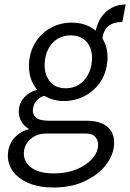

<svg xmlns="http://www.w3.org/2000/svg" viewBox="-20 -591 581 857"><path d="M219 246Q153.5 246 106.5 225.8Q59.5 205.5 35.8 170.8Q12 136 15.5 93Q19 52 44.8 23.8Q70.5 -4.5 110 -15Q85 -29.5 73.5 -51.8Q62 -74 64 -100Q67 -135 90.2 -158.5Q113.5 -182 146 -190Q126 -213.5 116.2 -245.2Q106.5 -277 110 -316Q115.5 -368.5 142 -407.8Q168.5 -447 210 -468.5Q251.5 -490 300.5 -490Q332.5 -490 359.8 -480.8Q387 -471.5 407 -454Q414.5 -489 432.8 -515.2Q451 -541.5 478.5 -556.2Q506 -571 541 -571L526 -493Q488 -493 465.2 -475.8Q442.5 -458.5 437 -420Q450 -399 456 -373Q462 -347 459 -316Q454.5 -264 427.2 -224.2Q400 -184.5 357.5 -162.2Q315 -140 264 -140Q241 -140 219 -146Q197 -152 179 -163Q160.5 -159.5 145.5 -144.5Q130.5 -129.5 127 -105Q124 -82 139.8 -67Q155.5 -52 201 -52H368Q428 -52 460.5 -23.8Q493 4.5 489 56Q485.5 104 450.8 147.5Q416 191 356.5 218.5Q297 246 219 246ZM220.5 183Q276.5 183 320 165.5Q363.5 148 389.2 120.2Q415 92.5 417.5 61Q419.5 36.5 406 20.8Q392.5 5 363 5H188Q144 5 116.2 29.8Q88.5 54.5 86.5 90Q84.5 130 118.8 156.5Q153 183 220.5 183ZM273.5 -197Q306.5 -197 331.5 -212.8Q356.5 -228.5 371.8 -255.5Q387 -282.5 390 -316Q395 -368 369.8 -400.5Q344.5 -433 296 -433Q247 -433 215.8 -400.5Q184.5 -368 180 -316Q175 -265.5 199.8 -231.2Q224.5 -197 273.5 -197Z"/></svg>

Font: Karla
Style: Italic
Weight: 400
Italic angle: -8°
Designer: Jonathan Pinhorn
Version: Version 2.004;gftools[0.9.33]